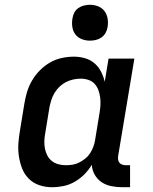

<svg xmlns="http://www.w3.org/2000/svg" viewBox="-20 -775 640 803"><path d="M198 8Q170 8 144.5 -0.5Q119 -9 100.5 -27.5Q82 -46 72.5 -70.5Q63 -95 59 -121.5Q55 -148 57 -176Q59 -204 64 -232L82 -342Q86 -367 93.5 -391.5Q101 -416 114.5 -439Q128 -462 147.5 -481.5Q167 -501 190 -514Q213 -527 238.5 -532.5Q264 -538 289 -538Q313 -538 335.5 -531.5Q358 -525 375 -510.5Q392 -496 402.5 -475.5Q413 -455 418 -433L434 -530H542L474 -122Q473 -114 474 -107Q475 -100 479.5 -94.5Q484 -89 491 -86.5Q498 -84 506 -84H524V8H491Q468 8 445.5 3.5Q423 -1 405 -13Q387 -25 376 -44.5Q365 -64 364 -86Q351 -64 332.5 -45.5Q314 -27 292 -14.5Q270 -2 246 3Q222 8 198 8ZM256 -84Q271 -84 285 -86.5Q299 -89 312.5 -96Q326 -103 338 -113Q350 -123 358 -136Q366 -149 371 -163Q376 -177 378 -191L396 -301Q399 -318 400 -334.5Q401 -351 399 -367Q397 -383 391.5 -398Q386 -413 375.5 -424.5Q365 -436 349.5 -441Q334 -446 317 -446Q302 -446 286 -442.5Q270 -439 255.5 -431.5Q241 -424 229 -412.5Q217 -401 208.5 -387Q200 -373 195 -357.5Q190 -342 187 -327L169 -217Q166 -201 165.5 -184.5Q165 -168 168 -153Q171 -138 178 -124.5Q185 -111 197 -101.5Q209 -92 224.5 -88Q240 -84 256 -84Q256 -84 256 -84Q256 -84 256 -84ZM356 -605Q338 -605 321.5 -611.5Q305 -618 295 -631.5Q285 -645 282.5 -662.5Q280 -680 283 -698Q285 -711 291 -722.5Q297 -734 308 -741.5Q319 -749 331.5 -752Q344 -755 356 -755Q374 -755 390.5 -748.5Q407 -742 417 -728.5Q427 -715 430 -697.5Q433 -680 430 -662Q428 -649 421.5 -637.5Q415 -626 404.5 -618.5Q394 -611 381.5 -608Q369 -605 356 -605Z"/></svg>

Font: Iosevka Curly Slab SmBdEx
Style: Italic
Weight: 600
Width: 7
Italic angle: -9°
Monospace: yes
Designer: Belleve Invis
Foundry: Belleve Invis
Version: Version 11.1.0; ttfautohint (v1.8.3)